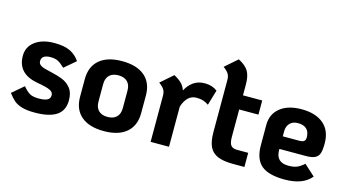

<svg xmlns="http://www.w3.org/2000/svg" viewBox="-79 -999 2375 1311"><g transform="rotate(15 1108.5 -344.0)"><path d="M28 -76 109 -145Q135 -113 157.5 -100.5Q180 -88 219 -88Q262 -88 281.5 -98.5Q301 -109 301 -132Q301 -154 276.5 -166Q252 -178 181 -190Q41 -217 41 -342Q41 -406 92 -444Q143 -482 228 -482Q299 -482 340.5 -461.5Q382 -441 408 -402L328 -334Q302 -360 281 -371Q260 -382 228 -382Q164 -382 164 -337Q164 -316 185.5 -305Q207 -294 240 -288Q302 -274 338.5 -259.5Q375 -245 399.5 -214Q424 -183 424 -129Q424 -57 373 -22.5Q322 12 219 12Q163 12 128 1.5Q93 -9 72 -27Q51 -45 28 -76Z M491 -173V-297Q491 -386 547 -434Q603 -482 707 -482Q811 -482 867 -434Q923 -386 923 -297V-173Q923 -84 867 -36Q811 12 707 12Q603 12 547 -36Q491 -84 491 -173ZM793 -173V-297Q793 -338 770.5 -360Q748 -382 707 -382Q666 -382 643.5 -360Q621 -338 621 -297V-173Q621 -132 643.5 -110Q666 -88 707 -88Q748 -88 770.5 -110Q793 -132 793 -173Z M1380 -454 1348 -346Q1327 -360 1308 -366Q1289 -372 1261 -372Q1195 -372 1166 -284V0H1036V-325Q1036 -352 1025.5 -369Q1015 -386 988 -406L1075 -482Q1109 -464 1129 -444Q1149 -424 1158 -396Q1178 -435 1211 -458.5Q1244 -482 1292 -482Q1344 -482 1380 -454Z M1563 -370V-176Q1563 -134 1576 -117Q1589 -100 1620 -100H1699V0H1620Q1550 0 1509.5 -17Q1469 -34 1451 -72Q1433 -110 1433 -176V-543Q1433 -570 1422.5 -587Q1412 -604 1385 -624L1472 -700Q1523 -674 1543 -640.5Q1563 -607 1563 -547V-470H1699V-370Z M2096 -129 2173 -59Q2115 12 1986 12Q1871 12 1820 -31.5Q1769 -75 1769 -173V-316Q1769 -393 1824.5 -437.5Q1880 -482 1976 -482Q2075 -482 2131 -434.5Q2187 -387 2187 -296Q2187 -252 2179.5 -228Q2172 -204 2150 -192.5Q2128 -181 2086 -181H1898V-172Q1898 -86 1986 -86Q2023 -86 2046 -95.5Q2069 -105 2096 -129ZM1898 -306V-270H2012Q2038 -270 2048 -278Q2058 -286 2058 -306Q2058 -344 2037 -364Q2016 -384 1976 -384Q1939 -384 1918.5 -362.5Q1898 -341 1898 -306Z"/></g></svg>

Font: KoHo
Style: Bold
Weight: 700
Designer: Cadson Demak & Katatrad Team
Foundry: Cadson Demak Co.,Ltd.
Version: Version 1.000; ttfautohint (v1.6)